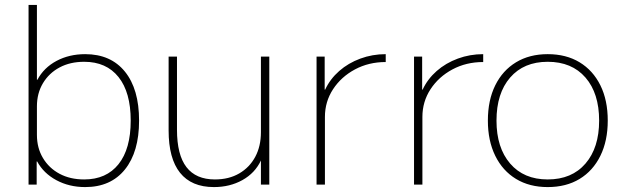

<svg xmlns="http://www.w3.org/2000/svg" viewBox="-20 -750 2537 780"><path d="M326 10Q261 10 209 -18Q157 -46 131 -94H129V0H96V-730H130V-426H132Q158 -475 209.5 -502.5Q261 -530 326 -530Q430 -530 487.5 -459Q545 -388 545 -260Q545 -133 487.5 -61.5Q430 10 326 10ZM322 -21Q412 -21 461.5 -83Q511 -145 511 -260Q511 -375 461.5 -437Q412 -499 322 -499Q265 -499 222 -476Q179 -453 154.5 -412Q130 -371 130 -318V-202Q130 -149 154.5 -108Q179 -67 222 -44Q265 -21 322 -21Z M849 10Q758 10 711.5 -48Q665 -106 665 -220V-520H699V-223Q699 -121 737.5 -71Q776 -21 853 -21Q910 -21 952 -45.5Q994 -70 1017 -113Q1040 -156 1040 -213V-520H1074V0H1040V-98Q1016 -47 965 -18.5Q914 10 849 10Z M1266 0V-520H1299V-386H1301Q1321 -429 1358 -461.5Q1395 -494 1444 -512Q1493 -530 1547 -530V-498Q1478 -498 1422 -468Q1366 -438 1333 -387.5Q1300 -337 1300 -275V0Z M1662 0V-520H1695V-386H1697Q1717 -429 1754 -461.5Q1791 -494 1840 -512Q1889 -530 1943 -530V-498Q1874 -498 1818 -468Q1762 -438 1729 -387.5Q1696 -337 1696 -275V0Z M2205 10Q2131 10 2076.5 -23Q2022 -56 1992 -117Q1962 -178 1962 -260Q1962 -343 1992 -403.5Q2022 -464 2076.5 -497Q2131 -530 2205 -530Q2280 -530 2334.5 -497Q2389 -464 2419 -403.5Q2449 -343 2449 -260Q2449 -178 2419 -117Q2389 -56 2334.5 -23Q2280 10 2205 10ZM2205 -21Q2303 -21 2358.5 -85.5Q2414 -150 2414 -260Q2414 -371 2358.5 -435Q2303 -499 2205 -499Q2108 -499 2052.5 -435Q1997 -371 1997 -260Q1997 -150 2052.5 -85.5Q2108 -21 2205 -21Z"/></svg>

Font: M PLUS 2 ExtraLight
Style: Regular
Weight: 250
Designer: Coji Morishita
Foundry: UNDERFOREST DESIGN
Version: Version 1.001